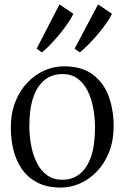

<svg xmlns="http://www.w3.org/2000/svg" viewBox="-20 -839 564 870"><path d="M29 -259.5Q29 -326 49.5 -377.8Q70 -429.5 104.8 -465.5Q139.5 -501.5 182 -520Q224.5 -538.5 269 -538.5Q352 -538.5 401.5 -500.5Q451 -462.5 473 -401Q495 -339.5 495 -268.5Q495 -202.5 474.5 -150.5Q454 -98.5 419.5 -62.5Q385 -26.5 342.5 -7.8Q300 11 256 11Q194 11 150.5 -11.2Q107 -33.5 80.2 -71.5Q53.5 -109.5 41.2 -158Q29 -206.5 29 -259.5ZM262 -24.5Q308.5 -24.5 341.8 -51.2Q375 -78 392.8 -130.2Q410.5 -182.5 410.5 -259.5Q410.5 -305.5 402.5 -349Q394.5 -392.5 377 -427.5Q359.5 -462.5 331.5 -483Q303.5 -503.5 263 -503.5Q216.5 -503.5 182.8 -477Q149 -450.5 131 -398.2Q113 -346 113 -268.5Q113 -222 121.5 -178.2Q130 -134.5 147.8 -99.8Q165.5 -65 193.8 -44.8Q222 -24.5 262 -24.5ZM341 -602 318 -618.5 424.5 -819 487.5 -776.5Q478 -756.5 460.5 -731.8Q443 -707 421.8 -682Q400.5 -657 379.5 -636Q358.5 -615 342 -602ZM169 -602 146 -618.5 249.5 -819 312.5 -776.5Q303 -756.5 286 -731.8Q269 -707 248.2 -682Q227.5 -657 207.2 -636Q187 -615 170 -602Z"/></svg>

Font: Merriweather 96pt Light
Style: Regular
Weight: 300
Version: Version 2.100